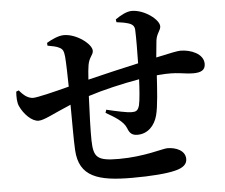

<svg xmlns="http://www.w3.org/2000/svg" viewBox="-56 -859 1111 950"><g transform="rotate(-5 500.0 -383.5)"><path d="M552 -746C574 -743 591 -741 610 -735C630 -729 640 -719 641 -701C643 -659 642 -588 641 -534C566 -517 464 -494 389 -475C391 -506 393 -531 396 -547C403 -587 423 -594 423 -616C423 -649 350 -705 287 -705C260 -705 226 -689 201 -674L202 -660C223 -656 245 -653 261 -644C276 -636 281 -627 284 -599C287 -562 288 -507 289 -449C217 -430 130 -409 110 -409C84 -409 62 -426 41 -452L28 -447C26 -419 27 -393 35 -375C54 -333 93 -294 126 -294C154 -294 199 -321 290 -359C291 -271 290 -189 293 -134C300 0 394 28 563 28C657 28 734 22 777 11C819 1 837 -17 837 -42C837 -84 791 -103 748 -103C726 -103 631 -71 506 -71C397 -71 380 -89 378 -174C377 -216 380 -310 384 -394C458 -418 553 -440 639 -455C637 -409 633 -350 627 -326C619 -298 608 -296 586 -296C567 -296 514 -307 464 -319L459 -304C500 -280 545 -255 559 -219C569 -191 583 -182 608 -182C659 -182 694 -220 707 -269C719 -313 724 -402 728 -467L741 -468C831 -476 861 -461 909 -461C946 -461 969 -471 969 -503C969 -553 906 -578 855 -578C842 -578 809 -572 733 -555L741 -637C745 -673 766 -687 766 -707C766 -741 694 -795 632 -795C607 -795 577 -779 550 -760Z"/></g></svg>

Font: Noto Serif SC
Style: Bold
Weight: 700
Designer: Ryoko NISHIZUKA 西塚涼子 (kana & ideographs); Frank Grießhammer (Latin, Greek & Cyrillic); Wenlong ZHANG 张文龙 (bopomofo); San
Foundry: Adobe
Version: Version 2.001;hotconv 1.1.0;makeotfexe 2.6.0